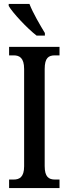

<svg xmlns="http://www.w3.org/2000/svg" viewBox="-20 -951 346 971"><path d="M165 -771H207V-784C184 -822 146 -886 129 -931H24V-921C44 -886 118 -807 165 -771ZM26 0H281V-43H258C227 -43 206 -56 206 -111V-602C206 -659 226 -671 258 -671H281V-714H26V-671H49C78 -671 102 -659 102 -602V-110C102 -55 78 -43 49 -43H26Z"/></svg>

Font: Noto Serif Georgian ExtraCondensed Medium
Style: Regular
Weight: 500
Width: 2
Designer: Monotype Design Team, Akaki Razmadze
Foundry: Google LLC
Version: Version 2.003